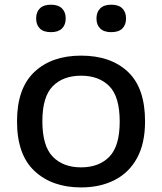

<svg xmlns="http://www.w3.org/2000/svg" viewBox="-20 -789 690 818"><path d="M325.5 9.5Q202.5 9.5 127.5 -60Q52.5 -129.5 52.5 -272Q52.5 -412.5 126.2 -482.2Q200 -552 325.5 -552Q451.5 -552 524.8 -483.2Q598 -414.5 598 -272Q598 -178 563.8 -115.5Q529.5 -53 468 -21.8Q406.5 9.5 325.5 9.5ZM325.5 -76Q401.5 -76 445.8 -121.2Q490 -166.5 490 -271Q490 -377 445.8 -421.8Q401.5 -466.5 325.5 -466.5Q249 -466.5 204.8 -421.8Q160.5 -377 160.5 -272.5Q160.5 -167 204.8 -121.5Q249 -76 325.5 -76ZM454 -652Q423 -652 407 -667.5Q391 -683 391 -710.5Q391 -737.5 407 -753.2Q423 -769 454 -769Q485.5 -769 501.2 -753.2Q517 -737.5 517 -710.5Q517 -683 501.2 -667.5Q485.5 -652 454 -652ZM197 -652Q165.5 -652 149.8 -667.5Q134 -683 134 -710.5Q134 -737.5 149.8 -753.2Q165.5 -769 197 -769Q228 -769 244 -753.2Q260 -737.5 260 -710.5Q260 -683 244 -667.5Q228 -652 197 -652Z"/></svg>

Font: Encode Sans Expanded Medium
Style: Regular
Weight: 500
Width: 7
Designer: Multiple Designers
Foundry: Impallari Type
Version: Version 3.000; ttfautohint (v1.8.3) -l 8 -r 50 -G 200 -x 14 